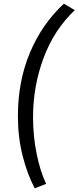

<svg xmlns="http://www.w3.org/2000/svg" viewBox="-20 -824 425 1040"><path d="M77 -196Q77 -384 142.5 -539.5Q208 -695 326 -804L385 -769Q273 -663 216 -510Q159 -357 159 -189Q159 -87 178.5 9Q198 105 230 172L168 196Q128 120 102.5 20Q77 -80 77 -196Z"/></svg>

Font: Nebula Sans Medium
Style: Regular
Weight: 500
Italic angle: -9°
Designer: Paul D. Hunt for Adobe (as Source Sans)
Foundry: Nebula Entertainment & Broadcasting LLC
Version: Version 1.010